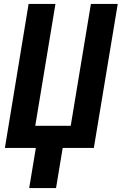

<svg xmlns="http://www.w3.org/2000/svg" viewBox="-20 -755 621 980"><path d="M129 205H266L300 0H459L581 -735H444L341 -113H160L263 -735H126L5 0H163Z"/></svg>

Font: Iosevka Sparkle Extrabold
Style: Italic
Weight: 800
Italic angle: -9°
Designer: Belleve Invis
Foundry: Belleve Invis
Version: Version 4.5.0; ttfautohint (v1.8.3)